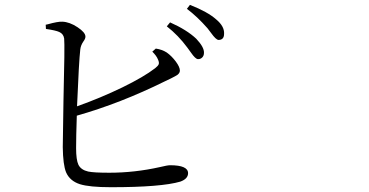

<svg xmlns="http://www.w3.org/2000/svg" viewBox="-20 -783 1540 802"><path d="M443.4 -1Q353.5 -1 313.5 -13.7Q271.5 -27.3 255.9 -63.5Q243.2 -94.7 242.2 -168Q242.2 -204.1 245.1 -361.3Q251 -595.7 248 -622.1Q245.1 -641.6 227.5 -649.4Q212.9 -656.2 171.9 -662.1L170.9 -679.7Q173.8 -680.7 179.7 -681.6Q221.7 -693.4 240.2 -692.4Q270.5 -691.4 303.7 -669.4Q336.9 -647.5 336.9 -629.9Q336.9 -621.1 328.1 -609.4Q317.4 -593.8 315.4 -577.1Q309.6 -527.3 301.8 -338.9Q400.4 -374 491.2 -418Q581.1 -461.9 627.9 -498Q640.6 -507.8 643.1 -515.1Q645.5 -522.5 639.6 -535.2Q633.8 -549.8 616.2 -567.4L630.9 -580.1Q657.2 -576.2 676.8 -563.5Q697.3 -548.8 714.4 -525.9Q731.4 -502.9 731.4 -488.3Q731.4 -478.5 721.7 -470.7Q714.8 -465.8 693.4 -455.1Q677.7 -448.2 668.9 -443.4Q483.4 -351.6 300.8 -299.8Q297.9 -211.9 297.9 -164.1Q297.9 -115.2 307.6 -94.7Q318.4 -73.2 348.6 -66.4Q372.1 -61.5 436.5 -61.5Q542 -61.5 647.5 -85Q679.7 -92.8 690.4 -92.8Q765.6 -92.8 765.6 -59.6Q765.6 -36.1 733.4 -24.4Q653.3 -1 443.4 -1ZM778.3 -562.5Q768.6 -576.2 762.7 -584Q724.6 -635.7 676.8 -672.9L690.4 -689.5Q760.7 -658.2 799.8 -621.1Q833 -585.9 832 -562.5Q832 -549.8 824.2 -542.5Q816.4 -535.2 806.2 -536.1Q795.9 -537.1 778.3 -562.5ZM892.6 -616.2Q881.8 -617.2 862.3 -644.5Q852.5 -657.2 846.7 -665Q803.7 -713.9 760.7 -746.1L773.4 -762.7Q847.7 -733.4 882.8 -702.1Q918 -672.9 916 -641.6Q916 -616.2 892.6 -616.2Z"/></svg>

Font: Bpmf Zihi Box R
Style: R
Weight: 400
Foundry: But Ko
Version: Version 1.320